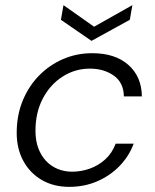

<svg xmlns="http://www.w3.org/2000/svg" viewBox="-20 -715 604 747"><path d="M249 12Q189 12 143 -14.5Q97 -41 71 -88.5Q45 -136 45 -198Q45 -266 68 -322.5Q91 -379 131.5 -420.5Q172 -462 225 -485Q278 -508 339 -508Q428 -508 479.5 -462.5Q531 -417 532 -340H462Q461 -394 422.5 -421Q384 -448 330 -448Q272 -448 223.5 -417Q175 -386 146.5 -331.5Q118 -277 118 -206Q118 -168 129 -138.5Q140 -109 159.5 -88.5Q179 -68 205 -57.5Q231 -47 260 -47Q296 -47 329.5 -59Q363 -71 389.5 -95Q416 -119 430 -156H500Q482 -107 445 -69Q408 -31 358 -9.5Q308 12 249 12ZM495 -695 485 -638 336 -556 217 -638 227 -695 346 -611Z"/></svg>

Font: DM Sans 24pt Light
Style: Italic
Weight: 300
Italic angle: -10°
Designer: Colophon Foundry, Jonny Pinhorn
Foundry: Colophon Foundry
Version: Version 4.004;gftools[0.9.30]